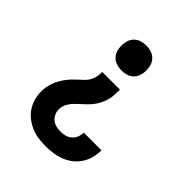

<svg xmlns="http://www.w3.org/2000/svg" viewBox="-206 -658 1012 1012"><g transform="rotate(45 300.0 -152.5)"><path d="M300 -342Q281 -342 263 -347.5Q245 -353 231.5 -366.5Q218 -380 212.5 -398Q207 -416 207 -435Q207 -454 212.5 -472Q218 -490 231.5 -503.5Q245 -517 263 -522.5Q281 -528 300 -528Q319 -528 337 -522.5Q355 -517 368.5 -503.5Q382 -490 387.5 -472Q393 -454 393 -435Q393 -416 387.5 -398Q382 -380 368.5 -366.5Q355 -353 337 -347.5Q319 -342 300 -342ZM301 223Q274 223 246.5 219.5Q219 216 194 205.5Q169 195 147 178.5Q125 162 109.5 139Q94 116 86.5 89.5Q79 63 79 36Q79 18 82 0.5Q85 -17 91 -33.5Q97 -50 105.5 -65Q114 -80 124.5 -94.5Q135 -109 147 -121.5Q159 -134 172 -146Q185 -158 198 -170Q211 -182 219.5 -197.5Q228 -213 231 -230.5Q234 -248 234 -265H366Q366 -243 364.5 -221Q363 -199 356 -178Q349 -157 338 -138Q327 -119 312 -102.5Q297 -86 280.5 -71.5Q264 -57 248.5 -41.5Q233 -26 222 -6.5Q211 13 211 36Q211 52 218 68Q225 84 238 94.5Q251 105 267.5 109Q284 113 301 113Q318 113 335 108.5Q352 104 365 92.5Q378 81 384.5 65Q391 49 391 31Q391 31 391 30.5Q391 30 391 30H523Q523 31 523 32Q523 33 523 34Q523 61 515.5 88Q508 115 493 138Q478 161 456 178Q434 195 408.5 205Q383 215 356 219Q329 223 301 223Z"/></g></svg>

Font: Iosevka Custom XBdEx
Style: Regular
Weight: 800
Width: 7
Monospace: yes
Designer: Belleve Invis
Foundry: Belleve Invis
Version: Version 11.2.4; ttfautohint (v1.8.4)